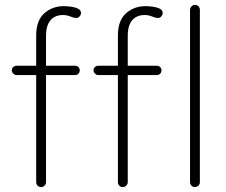

<svg xmlns="http://www.w3.org/2000/svg" viewBox="-20 -760 920 780"><path d="M239 -735Q251 -735 267.5 -733Q284 -731 296.5 -725Q309 -719 309 -707Q309 -700 303.5 -693.5Q298 -687 290 -687Q280 -687 266 -693Q252 -699 235 -699Q215 -699 199.5 -690Q184 -681 175.5 -662.5Q167 -644 167 -615V-20Q167 -12 161 -6Q155 0 147 0Q138 0 132.5 -6Q127 -12 127 -20V-615Q127 -677 160 -706Q193 -735 239 -735ZM47 -493H285Q293 -493 298.5 -487.5Q304 -482 304 -474Q304 -466 298.5 -460.5Q293 -455 285 -455H47Q40 -455 34 -461Q28 -467 28 -474Q28 -483 34 -488Q40 -493 47 -493ZM571 -735Q583 -735 599.5 -733Q616 -731 628.5 -725Q641 -719 641 -707Q641 -700 635.5 -693.5Q630 -687 622 -687Q612 -687 598 -693Q584 -699 567 -699Q547 -699 531.5 -690Q516 -681 507.5 -662.5Q499 -644 499 -615V-20Q499 -12 493 -6Q487 0 479 0Q470 0 464.5 -6Q459 -12 459 -20V-615Q459 -677 492 -706Q525 -735 571 -735ZM379 -493H617Q625 -493 630.5 -487.5Q636 -482 636 -474Q636 -466 630.5 -460.5Q625 -455 617 -455H379Q372 -455 366 -461Q360 -467 360 -474Q360 -483 366 -488Q372 -493 379 -493ZM792 -720V-20Q792 -12 786 -6Q780 0 772 0Q763 0 757.5 -6Q752 -12 752 -20V-720Q752 -728 758 -734Q764 -740 772 -740Q781 -740 786.5 -734Q792 -728 792 -720Z"/></svg>

Font: Quicksand Variable Light
Style: Regular
Weight: 300
Designer: Andrew Paglinawan
Foundry: Andrew Paglinawan
Version: Version 3.004